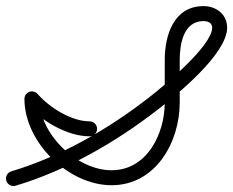

<svg xmlns="http://www.w3.org/2000/svg" viewBox="-45 -596 778 641"><path d="M7.2 24C7.2 24 7.2 24 7.2 24C179.1 -27.5 342.4 -121.7 483.6 -231.5C545.8 -279.9 713.3 -416.1 713.3 -503.6C713.3 -548.2 676.8 -575.6 634.5 -575.6C535.1 -575.6 505 -478.5 505 -395.5C505 -348.2 505 -300.8 505 -253.4C505 -149.6 446 -27.6 327.5 -27.6C211.1 -27.6 86.6 -148.1 86.6 -265.9C86.6 -279.7 75.4 -290.9 61.6 -290.9C47.8 -290.9 36.6 -279.7 36.6 -265.9C36.6 -120.6 183.6 22.4 327.5 22.4C474.7 22.4 555 -121.2 555 -253.4C555 -300.8 555 -348.2 555 -395.5C555 -448.2 567 -525.6 634.5 -525.6C649 -525.6 663.3 -520 663.3 -503.6C663.3 -442 497.3 -305.5 452.9 -270.9C316.6 -164.9 158.8 -73.6 -7.2 -24C-20.4 -20 -27.9 -6.1 -24 7.2C-20 20.4 -6.1 27.9 7.2 24ZM42.7 -249.4C42.7 -249.4 42.7 -249.4 42.7 -249.4C91.5 -193.7 177.7 -140.9 254.1 -140.9C267.9 -140.9 279.1 -152.1 279.1 -165.9C279.1 -179.7 267.9 -190.9 254.1 -190.9C192.4 -190.9 119.5 -237.7 80.4 -282.4C71.3 -292.8 55.5 -293.8 45.1 -284.7C34.7 -275.6 33.7 -259.8 42.7 -249.4Z"/></svg>

Font: FRB American Cursive Guidelines Semibold
Style: Italic
Weight: 600
Italic angle: -25°
Version: Version 2.0;Modular Font Editor K font №1